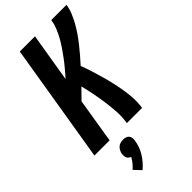

<svg xmlns="http://www.w3.org/2000/svg" viewBox="-305 -797 1117 1117"><g transform="rotate(-45 253.5 -238.5)"><path d="M2 0 123 -735H248L198 -433Q218 -456 237.5 -479Q257 -502 275 -526Q293 -550 310 -575Q327 -600 341.5 -626Q356 -652 367 -679.5Q378 -707 382 -735H507Q503 -706 491.5 -678Q480 -650 465 -623Q450 -596 432.5 -570.5Q415 -545 395.5 -520.5Q376 -496 355.5 -472Q335 -448 314 -425Q327 -392 337.5 -358Q348 -324 358 -289.5Q368 -255 376 -219.5Q384 -184 390 -148Q396 -112 398 -75Q400 -38 394 0H269Q276 -44 273.5 -87Q271 -130 265 -172.5Q259 -215 251 -256Q243 -297 233 -338Q217 -322 202 -306.5Q187 -291 172 -276L127 0ZM140 258 100 216Q115 203 127 188Q139 173 148 157Q140 154 134 149Q128 144 125 137Q122 130 121.5 122Q121 114 122 105Q124 95 129.5 84Q135 73 143.5 65.5Q152 58 163 55Q174 52 185 52Q196 52 206 55Q216 58 222.5 65.5Q229 73 230.5 84Q232 95 230 105Q227 127 219.5 148Q212 169 200 188.5Q188 208 173 225.5Q158 243 140 258Z"/></g></svg>

Font: Iosevka Curly Extrabold
Style: Italic
Weight: 800
Italic angle: -9°
Monospace: yes
Designer: Belleve Invis
Foundry: Belleve Invis
Version: Version 22.1.2; ttfautohint (v1.8.4)